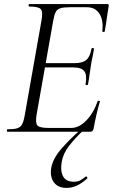

<svg xmlns="http://www.w3.org/2000/svg" viewBox="-20 -645 554 940"><path d="M16 0Q13.8 0 13.8 -6Q13.8 -12 16 -12Q47.8 -12 64.2 -17Q80.6 -22 88.4 -37Q96.2 -52 101.2 -81L183 -544Q191 -587 179.9 -600Q168.8 -613 122.8 -613Q120 -613 120 -619Q120 -625 122.8 -625H506.2Q514.2 -625 512.2 -616Q509.2 -597.8 505.6 -574.2Q502 -550.6 498.9 -528.2Q495.8 -505.8 492.8 -491.6Q491.8 -487.6 485.9 -488.7Q480 -489.8 480.8 -492.6Q487.2 -545.4 467 -577.5Q446.8 -609.6 405.4 -609.6H322.6Q292.2 -609.6 275.9 -604.7Q259.6 -599.8 252.5 -585.6Q245.4 -571.4 240.4 -543L159.4 -85Q152.4 -43.4 163 -31Q173.6 -18.6 218.6 -18.6H328.6Q366.8 -18.6 402.3 -54.9Q437.8 -91.2 458 -149.4Q459.2 -152.4 465.1 -151.3Q471 -150.2 469 -147.4Q460.8 -120.8 452.2 -83.7Q443.6 -46.6 438.2 -15Q435.2 0 422.2 0ZM410.8 -231.6Q409.8 -227.6 403.8 -228.1Q397.8 -228.6 398.8 -232.6Q406.8 -277.4 392.9 -296.2Q379 -315 337.6 -315H174.2L177.4 -335.8H344.6Q384 -335.8 402.6 -351.7Q421.2 -367.6 427.8 -406.2Q428.8 -410.4 434.8 -409.9Q440.8 -409.4 439.8 -404.4Q435.6 -375.6 431.6 -359.5Q427.6 -343.4 425.2 -325Q421.2 -302.4 418.5 -280.3Q415.8 -258.2 410.8 -231.6ZM306 275Q263.8 275 243.8 247.6Q223.8 220.2 230.8 177.2Q239 130.6 281.8 81.8Q324.6 33 379.2 -14L388.2 -7Q348.2 30.4 318.6 68.5Q289 106.6 282.2 147.6Q274.6 191.8 288.9 218.3Q303.2 244.8 341.4 244.8Q361.8 244.8 375 236.8Q388.2 228.8 400.4 219.2Q402.4 217.2 405.9 221.7Q409.4 226.2 407.4 228.2Q380 253.2 355.4 264.1Q330.8 275 306 275Z"/></svg>

Font: Cormorant Garamond Light
Style: Italic
Weight: 300
Italic angle: -10°
Designer: Christian Thalmann (Catharsis Fonts)
Foundry: Catharsis Fonts
Version: Version 4.001